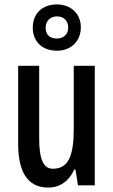

<svg xmlns="http://www.w3.org/2000/svg" viewBox="-20 -930 511 867"><path d="M237 -701C302 -701 345 -745 345 -807C345 -868 300 -910 237 -910C170 -910 128 -868 128 -805C128 -743 170 -701 237 -701ZM237 -756C203 -756 186 -775 186 -805C186 -835 207 -856 237 -856C270 -856 288 -835 288 -805C288 -775 267 -756 237 -756ZM408 -633H313V-349C313 -228 290 -168 219 -168C176 -168 157 -211 157 -303V-633H62V-281C62 -159 101 -83 198 -83C250 -83 292 -112 315 -164H321L332 -93H408Z"/></svg>

Font: Noto Sans Kannada UI ExtraCondensed Medium
Style: Regular
Weight: 500
Width: 2
Designer: Jelle Bosma - Monotype Design Team
Foundry: Monotype Imaging Inc.
Version: Version 2.005